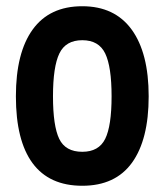

<svg xmlns="http://www.w3.org/2000/svg" viewBox="-20 -586 529 616"><path d="M244 10Q138 10 84.5 -62.5Q31 -135 31 -277Q31 -417 85 -491.5Q139 -566 244 -566Q348 -566 402.5 -491Q457 -416 457 -277Q457 -138 403.5 -64Q350 10 244 10ZM244 -99Q297 -99 317.5 -140.5Q338 -182 338 -277Q338 -372 317.5 -414.5Q297 -457 244 -457Q191 -457 170.5 -414.5Q150 -372 150 -277Q150 -182 170 -140.5Q190 -99 244 -99Z"/></svg>

Font: Zain ExtraBold
Style: Regular
Weight: 800
Designer: Zain,Boutros
Foundry: Mobile Telecommunications Company (Zain), 2024
Version: Version 1.50; ttfautohint (v1.8.4)